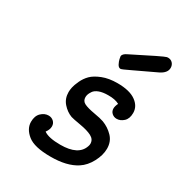

<svg xmlns="http://www.w3.org/2000/svg" viewBox="-170 -832 896 956"><g transform="rotate(30 278.0 -354.0)"><path d="M87.9 -96.2Q87.9 -130.4 106.9 -148.7Q126 -167 148.9 -167Q166 -167 178 -156Q189.9 -145 189.9 -127.9Q189.9 -109.9 175.8 -90.8V-89.8Q203.6 -69.8 271 -69.8Q375 -69.8 396 -133.8Q398.9 -141.6 398.9 -148.9Q398.9 -173.8 374.5 -186.5Q350.1 -199.2 306.6 -206.5Q263.2 -213.9 251 -217.8Q221.2 -229 198.5 -254.9Q175.8 -280.8 175.8 -317.9Q175.8 -330.1 179 -345.5Q182.1 -360.8 193.6 -386Q205.1 -411.1 224.1 -430.2Q243.2 -449.2 279.5 -463.6Q315.9 -478 365.2 -478Q435.1 -478 470.9 -452.4Q506.8 -426.8 506.8 -388.2Q506.8 -355 488.5 -338.4Q470.2 -321.8 449.2 -321.8Q433.1 -321.8 421.6 -332.3Q410.2 -342.8 410.2 -358.9Q410.2 -372.1 418.9 -390.1Q395 -403.3 355 -402.8Q324.2 -402.8 303.7 -395Q283.2 -387.2 274.7 -374.5Q266.1 -361.8 263.7 -353.5Q261.2 -345.2 261.2 -337.9Q261.2 -315.9 280.5 -306.4Q299.8 -296.9 339.4 -290Q378.9 -283.2 396 -276.9Q431.2 -263.7 457 -236.8Q482.9 -210 482.9 -168.9Q482.9 -131.8 461.4 -91.3Q439.9 -50.8 407.2 -29.8Q352.1 6.3 257.8 5.9Q165 5.9 126.5 -25.1Q87.9 -56.2 87.9 -96.2ZM311 -601.1Q311 -616.2 336.9 -627.9Q500 -710.9 512.2 -712.9Q515.1 -713.9 519 -713.9Q536.1 -713.9 546.1 -702.9Q556.2 -691.9 556.2 -675.8Q556.2 -646 516.1 -627Q456.1 -599.1 393.1 -568.8Q348.1 -546.9 341.8 -546.9Q330.6 -546.9 323.2 -561Q315.9 -575.2 313.5 -586.7Q311 -598.1 311 -601.1Z"/></g></svg>

Font: CMU Concrete
Style: BoldItalic
Weight: 700
Italic angle: -14.04°
Version: Version 0.7.0